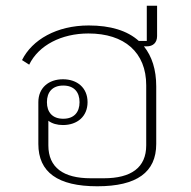

<svg xmlns="http://www.w3.org/2000/svg" viewBox="-20 -639 668 671"><path d="M529 -619H493V-496H465C425 -532 366 -550 290 -550C178 -550 92 -500 57 -429L82 -413C115 -481 195 -522 289 -522C415 -522 491 -456 491 -341V-131C491 -53 438 -16 343 -16H297C202 -16 149 -53 149 -131V-217C162 -207 180 -202 200 -202C250 -202 286 -232 286 -282C286 -332 250 -362 200 -362C150 -362 114 -332 114 -282V-136C114 -37 182 12 320 12C458 12 526 -37 526 -136V-337C526 -396 511 -442 483 -477H493C515 -477 529 -490 529 -513ZM201 -224C163 -224 144 -247 144 -282C144 -317 163 -340 201 -340C239 -340 258 -317 258 -282C258 -247 239 -224 201 -224Z"/></svg>

Font: IBM Plex Thai Looped ExtraLight
Style: Regular
Weight: 200
Designer: Mike Abbink, Paul van der Laan, Pieter van Rosmalen, Ben Mitchell, Mark Frömberg
Foundry: Bold Monday
Version: Version 1.0